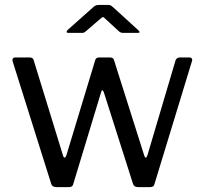

<svg xmlns="http://www.w3.org/2000/svg" viewBox="-20 -765 836 785"><path d="M754.5 -530Q761.4 -530 764.3 -525.7Q767.1 -521.4 765 -515.5L611.7 -12.9Q610.1 -5.8 605.6 -2.9Q601.1 0 593 0H544.8Q527.9 0 523.8 -13.3L404.7 -387.1Q401.4 -396 398.4 -396Q395.3 -396 393.1 -387.1L279.6 -12.9Q278 -5.8 273.7 -2.9Q269.5 0 261.4 0H210.2Q193.5 0 189.4 -13.3L31.5 -514.8Q29.7 -521.4 32.6 -525.7Q35.6 -530 42.5 -530H101.8Q107.9 -530 112.2 -527.3Q116.4 -524.5 117.7 -518.7L237.4 -130Q240.2 -120.3 244.3 -120.6Q248.4 -121 251.7 -131L369.6 -520.1Q371.6 -525.2 375.1 -527.6Q378.7 -530 384 -530H430.7Q436.5 -530 440.7 -527.3Q445 -524.5 446.3 -518.7L569.4 -130Q572.2 -120.3 575.9 -120.6Q579.7 -121 583 -131L698.1 -519.4Q700.6 -524.5 705 -527.3Q709.3 -530 714.7 -530H754.5ZM465.9 -637.3 411.9 -687Q404.1 -695.2 401.1 -695.2Q398.1 -695.2 388.8 -687L331.2 -637.3Q325.6 -632.5 322.6 -631.5Q319.5 -630.5 313.1 -630.5H259.1Q253 -630.5 252.5 -634.1Q252 -637.6 256.8 -642.7L359.4 -734.1Q364.9 -739.2 370 -742Q375.1 -744.8 384 -744.8H423.2Q430.6 -744.8 434.8 -741.5Q439 -738.2 442.5 -735.4L544.1 -642.7Q557.5 -630.5 542.8 -630.5H484.2Q478.9 -630.5 474.5 -631.9Q470.2 -633.2 465.9 -637.3Z"/></svg>

Font: Libre Franklin Thin
Style: Regular
Weight: 100
Designer: Pablo Impallari, Rodrigo Fuenzalida, Nhung Nguyen
Foundry: Impallari Type
Version: Version 3.000